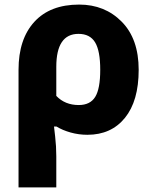

<svg xmlns="http://www.w3.org/2000/svg" viewBox="-20 -579 669 839"><path d="M323 -431Q373 -431 395.5 -394Q418 -357 418 -274Q418 -191 396 -155.5Q374 -120 324 -120Q264 -120 226 -160V-287Q226 -431 323 -431ZM586 -274Q586 -409 512 -484Q438 -559 326 -559Q199 -559 130 -483.5Q61 -408 61 -274V240H226V104Q226 61 221 17.5Q216 -26 216 -26H227Q253 -10 288.5 0Q324 10 362 10Q466 10 526 -64Q586 -138 586 -274Z"/></svg>

Font: Noto Sans UI Extra
Style: Regular
Weight: 800
Designer: Monotype Design Team
Foundry: Monotype Imaging Inc.
Version: Version 1.901